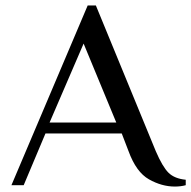

<svg xmlns="http://www.w3.org/2000/svg" viewBox="-20 -680 702 705"><path d="M452 -125 427 -190H147L67 0H22L302 -660H332L552 -125Q577 -67 599 -45.5Q621 -24 662 -20V0Q644 5 622 5Q574 5 527 -21.5Q480 -48 452 -125ZM407 -230 287 -520 162 -230Z"/></svg>

Font: ZCOOL XiaoWei
Style: Regular
Weight: 400
Version: Version 1.000